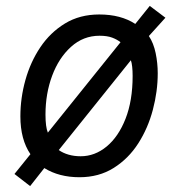

<svg xmlns="http://www.w3.org/2000/svg" viewBox="-20 -592 603 650"><path d="M82 38 29 -3 83 -70Q49 -120 49 -198Q49 -260 66 -321Q83 -382 116.5 -432Q150 -482 200 -512.5Q250 -543 316 -543Q389 -543 438 -511L487 -572L540 -532L484 -470Q500 -446 507 -412Q514 -378 514 -344Q514 -283 497.5 -220.5Q481 -158 448 -106.5Q415 -55 365 -23.5Q315 8 249 8Q180 8 130 -23ZM388 -449Q377 -458 360 -464.5Q343 -471 317 -471Q262 -471 220.5 -433.5Q179 -396 156.5 -335.5Q134 -275 134 -204Q134 -162 142 -143ZM253 -63Q301 -63 341 -96Q381 -129 405 -190Q429 -251 429 -335Q429 -352 427.5 -366Q426 -380 423 -388L179 -84Q193 -74 212 -68.5Q231 -63 253 -63Z"/></svg>

Font: Noto Sans
Style: Italic
Weight: 400
Italic angle: -12°
Designer: Monotype Design Team
Foundry: Monotype Imaging Inc.
Version: Version 2.013; ttfautohint (v1.8.4.7-5d5b)